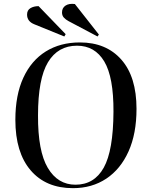

<svg xmlns="http://www.w3.org/2000/svg" viewBox="-20 -966 767 1000"><path d="M60 -342Q60 -471 101.5 -561Q143 -651 218.5 -698Q294 -745 396 -745Q533 -745 612 -655.5Q691 -566 691 -399Q691 -270 649.5 -177.5Q608 -85 533.5 -35.5Q459 14 360 14Q219 14 139.5 -79Q60 -172 60 -342ZM178 -365Q177 -179 229 -91.5Q281 -4 373 -4Q471 -4 520.5 -93Q570 -182 571 -384Q572 -564 523 -646Q474 -728 381 -728Q282 -728 230 -642Q178 -556 178 -365ZM337 -856Q322 -864 312.5 -874.5Q303 -885 303 -901Q303 -925 321.5 -937Q340 -949 370 -945L495 -786L488 -776ZM160 -839Q121 -854 121 -890Q121 -913 138.5 -923.5Q156 -934 181 -934L322 -788L315 -776Z"/></svg>

Font: Literata 72pt Medium
Style: Italic
Weight: 500
Italic angle: -2°
Designer: Latin by Veronika Burian and Jose Scaglione. Greek by Irene Vlachou. Cyrillic by Vera Evstafieva
Foundry: TypeTogether
Version: Version 3.002